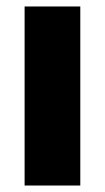

<svg xmlns="http://www.w3.org/2000/svg" viewBox="-20 -573 325 593"><path d="M228 0H56V-553H228Z"/></svg>

Font: Noto Sans Bengali Condensed Black
Style: Regular
Weight: 900
Width: 3
Designer: Joana Ranito - Universal Thirst; Jelle Bosma - Monotype Design Team
Foundry: Universal Thirst ehf.
Version: Version 3.000; ttfautohint (v1.8.4.7-5d5b)